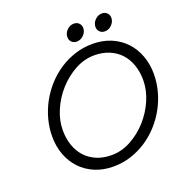

<svg xmlns="http://www.w3.org/2000/svg" viewBox="-168 -1127 1223 1285"><g transform="rotate(-20 443.5 -485.0)"><path d="M104 -319Q104 -381 120.5 -442Q137 -503 167 -557.5Q197 -612 239.5 -658.5Q282 -705 333.5 -738.5Q385 -772 444.5 -791Q504 -810 568 -810Q641 -810 700 -785Q759 -760 800.5 -716Q842 -672 864.5 -611.5Q887 -551 887 -481Q887 -418 870.5 -357.5Q854 -297 824 -242.5Q794 -188 751.5 -141.5Q709 -95 657.5 -61.5Q606 -28 546.5 -9Q487 10 423 10Q350 10 291 -15Q232 -40 190.5 -84Q149 -128 126.5 -188Q104 -248 104 -319ZM185 -334Q185 -274 202.5 -224.5Q220 -175 252.5 -140Q285 -105 331.5 -85.5Q378 -66 437 -66Q509 -66 575.5 -102.5Q642 -139 693.5 -196.5Q745 -254 775.5 -325Q806 -396 806 -466Q806 -526 788.5 -575.5Q771 -625 738.5 -660Q706 -695 659 -714.5Q612 -734 554 -734Q482 -734 415.5 -697.5Q349 -661 297.5 -603.5Q246 -546 215.5 -475Q185 -404 185 -334ZM548 -931Q548 -903 526.5 -881.5Q505 -860 477 -860Q455 -860 441 -874Q427 -888 427 -909Q427 -937 448.5 -958.5Q470 -980 498 -980Q520 -980 534 -966Q548 -952 548 -931ZM748 -931Q748 -903 726.5 -881.5Q705 -860 677 -860Q655 -860 641 -874Q627 -888 627 -909Q627 -937 648.5 -958.5Q670 -980 698 -980Q720 -980 734 -966Q748 -952 748 -931Z"/></g></svg>

Font: Gauge
Style: Oblique
Weight: 400
Italic angle: -80°
Designer: Daniel Pimley
Foundry: Daniel Pimley
Version: Version 2.0